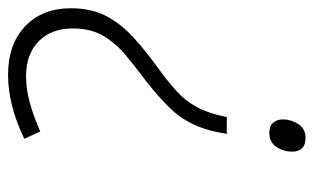

<svg xmlns="http://www.w3.org/2000/svg" viewBox="-170 -594 774 474"><g transform="rotate(-90 217.0 -357.0)"><path d="M123.5 -184.1Q131.8 -236.3 148.4 -269.5Q165 -302.7 190.7 -328.1Q216.3 -353.5 252.4 -382.3Q285.6 -407.2 315.7 -431.9Q345.7 -456.5 364.7 -487.8Q383.8 -519 383.8 -564Q383.8 -617.2 352.1 -648.4Q320.3 -679.7 266.1 -679.7Q233.4 -679.7 199.5 -670.2Q165.5 -660.6 129.4 -644.5L111.3 -684.1Q194.8 -724.1 269.5 -724.1Q344.7 -724.1 389.2 -681.9Q433.6 -639.6 433.6 -568.8Q433.6 -519 414.8 -482.7Q396 -446.3 362.8 -415.8Q329.6 -385.3 285.6 -353.5Q251.5 -328.6 227.8 -306.9Q204.1 -285.2 189 -256.8Q173.8 -228.5 165 -184.1ZM113.3 10.3Q79.6 10.3 79.6 -23.4Q79.6 -43.9 91.1 -61.5Q102.5 -79.1 127 -79.1Q142.6 -79.1 150.9 -69.8Q159.2 -60.5 159.2 -45.4Q159.2 -25.4 147.7 -7.6Q136.2 10.3 113.3 10.3Z"/></g></svg>

Font: Open Sans Light
Style: Italic
Weight: 300
Italic angle: -12°
Designer: Monotype Design Team
Foundry: Monotype Imaging Inc.
Version: Version 3.003; ttfautohint (v1.8.4)